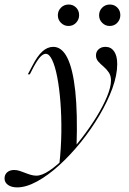

<svg xmlns="http://www.w3.org/2000/svg" viewBox="-99 -632 569 845"><path d="M-23.4 192.7Q-48.4 192.7 -63.7 181.9Q-79 171 -79 153.2Q-79 136.3 -67.3 126.2Q-55.6 116.1 -37.1 116.1Q-24.2 116.1 -12.1 120.2Q0 124.2 12.1 129Q24.2 133.9 36.7 137.5Q49.2 141.1 61.3 141.1Q85.5 141.1 119 118.5Q152.4 96 189.1 58.5Q225.8 21 261.3 -25Q296.8 -71 325.8 -118.1Q354.8 -165.3 372.2 -207.3Q389.5 -249.2 389.5 -278.2Q389.5 -299.2 379.4 -313.7Q369.4 -328.2 356.5 -339.1Q343.5 -350 333.5 -361.3Q323.4 -372.6 323.4 -387.9Q323.4 -404.8 335.1 -415.3Q346.8 -425.8 365.3 -425.8Q389.5 -425.8 403.2 -406Q416.9 -386.3 416.9 -350Q416.9 -301.6 395.6 -243.1Q374.2 -184.7 338.3 -123.8Q302.4 -62.9 256.5 -6Q210.5 50.8 161.3 95.6Q112.1 140.3 64.1 166.5Q16.1 192.7 -23.4 192.7ZM162.1 91.1Q170.2 19.4 171 -50.8Q171.8 -121 166.9 -183.1Q162.1 -245.2 152.8 -293.1Q143.5 -341.1 130.6 -368.1Q117.7 -395.2 102.4 -395.2Q91.1 -395.2 78.2 -381.5Q65.3 -367.7 47.6 -334.7L32.3 -304.8H23.4L43.5 -342.7Q65.3 -385.5 87.5 -405.6Q109.7 -425.8 135.5 -425.8Q173.4 -425.8 197.6 -377Q221.8 -328.2 232.3 -231Q242.7 -133.9 237.9 12.1Q228.2 24.2 216.5 37.1Q204.8 50 191.5 62.9Q178.2 75.8 162.1 91.1ZM383.9 -517.7Q364.5 -517.7 350.8 -531.5Q337.1 -545.2 337.1 -564.5Q337.1 -584.7 350.8 -598.4Q364.5 -612.1 384.7 -612.1Q404 -612.1 417.3 -598.8Q430.6 -585.5 430.6 -565.3Q430.6 -546 417.3 -531.9Q404 -517.7 383.9 -517.7ZM202.4 -517.7Q183.1 -517.7 169.4 -531.5Q155.6 -545.2 155.6 -564.5Q155.6 -584.7 169.4 -598.4Q183.1 -612.1 203.2 -612.1Q222.6 -612.1 235.9 -598.8Q249.2 -585.5 249.2 -565.3Q249.2 -546 235.9 -531.9Q222.6 -517.7 202.4 -517.7Z"/></svg>

Font: Playfair 144pt
Style: Italic
Weight: 400
Italic angle: -15.6°
Designer: Claus Eggers Sørensen
Foundry: Claus Eggers Sørensen
Version: Version 2.001;gftools[0.9.30]